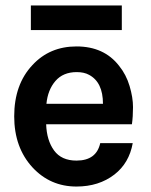

<svg xmlns="http://www.w3.org/2000/svg" viewBox="-20 -669 554 703"><path d="M93 -559V-649H426V-559ZM32 -243Q32 -360 99 -431Q162 -499 260 -499Q361 -499 416 -428Q442 -396 454.5 -354Q467 -312 467 -277Q467 -242 463 -214H149Q151 -155 178 -118Q205 -81 260 -81Q333 -81 347 -145H466Q453 -72 399 -30Q342 14 260 14Q164 14 99 -56Q32 -129 32 -243ZM150 -289H357Q357 -368 306 -395Q288 -405 261 -405Q211 -405 183 -372.5Q155 -340 150 -289Z"/></svg>

Font: Karmilla
Style: Bold
Weight: 700
Designer: Jonathan Pinhorn
Version: Version 1.000